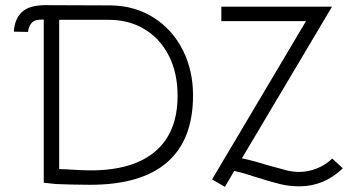

<svg xmlns="http://www.w3.org/2000/svg" viewBox="-20 -710 1385 746"><path d="M197 5 150 0V-634Q130 -634 120.5 -631.5Q111 -629 104 -622Q98 -616 93.5 -605.5Q89 -595 89 -586L34 -587Q36 -634 64 -662Q79 -676 99.5 -682.5Q120 -689 151 -690L413 -689Q505 -687 577 -641.5Q649 -596 689.5 -517Q730 -438 730 -339Q730 -167 629.5 -79.5Q529 8 330 8Q293 8 255.5 7Q218 6 197 5ZM670 -338Q670 -426 636.5 -492.5Q603 -559 542.5 -596Q482 -633 403 -633H210V-53L240 -52Q298 -48 332 -48Q497 -48 583.5 -122Q670 -196 670 -338ZM1169 -628H840V-684H1270L920 -95L950 -88Q968 -84 1017 -69Q1066 -55 1092 -48.5Q1118 -42 1143 -42Q1177 -42 1211 -55.5Q1245 -69 1271 -94L1312 -56Q1239 14 1143 14Q1105 14 1069.5 5.5Q1034 -3 977 -21Q968 -24 940.5 -32.5Q913 -41 890 -46L854 16L804 -13Z"/></svg>

Font: Bellota
Style: Regular
Weight: 400
Designer: Kemie Guaida
Foundry: Kemie Guaida
Version: Version 4.001